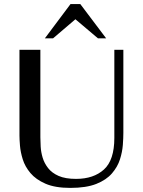

<svg xmlns="http://www.w3.org/2000/svg" viewBox="-20 -905 697 937"><path d="M323 12Q249 12 202 -8.5Q155 -29 128.5 -60.5Q102 -92 91 -127.5Q80 -163 77.5 -194Q75 -225 75 -243V-662H177V-235Q177 -216 178.5 -189.5Q180 -163 188 -136Q196 -109 214.5 -85Q233 -61 266 -46.5Q299 -32 351 -32Q437 -32 487.5 -78Q538 -124 538 -232V-662H582V-256Q582 -232 579.5 -198Q577 -164 565.5 -127.5Q554 -91 526.5 -59Q499 -27 450 -7.5Q401 12 323 12ZM199 -718 324 -885H372L498 -718H458L348 -811L239 -718Z"/></svg>

Font: Belleza
Style: Regular
Weight: 400
Designer: Eduardo Rodriguez Tunni
Foundry: Eduardo Rodriguez Tunni
Version: Version 1.003; ttfautohint (v1.8.4.7-5d5b)